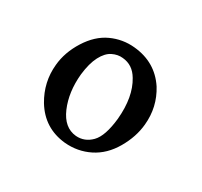

<svg xmlns="http://www.w3.org/2000/svg" viewBox="-89 -824 629 599"><g transform="rotate(30 225.5 -525.0)"><path d="M240.5 -708.4Q319.5 -701.1 361.6 -637.4Q395.8 -582.1 389.5 -516.3Q385.3 -470 358.9 -424.7Q332.6 -379.5 291.1 -358.7Q249.5 -337.9 201.6 -342.1Q123.7 -350 83.2 -416.8Q49.5 -473.7 55.8 -538.4Q60 -585.8 88.4 -630.8Q116.8 -675.8 156.8 -694.2Q196.8 -712.6 240.5 -708.4ZM225.8 -661.6Q207.4 -663.7 188.7 -654.5Q170 -645.3 156.6 -619.7Q143.2 -594.2 138.4 -552.1Q132.1 -485.3 154.2 -433.7Q176.3 -382.1 220.5 -377.9Q252.6 -375.3 276.6 -399.7Q300.5 -424.2 307.4 -490Q314.7 -572.1 283.7 -623.2Q263.2 -658.4 225.8 -661.6Z"/></g></svg>

Font: MM Bagan
Style: Regular
Weight: 400
Designer: Khon Soe Zaw Thu
Version: Version 1.00 July 10, 2016, initial release